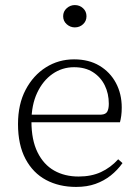

<svg xmlns="http://www.w3.org/2000/svg" viewBox="-20 -724 548 757"><path d="M280 13Q213 13 161.5 -14.5Q110 -42 80.5 -97.5Q51 -153 51 -235Q51 -313 81 -370Q111 -427 161 -458.5Q211 -490 272 -490Q330 -490 372 -465Q414 -440 437 -397Q460 -354 460 -300Q460 -282 458 -267.5Q456 -253 453 -242H79V-272H379Q397 -273 403 -284Q409 -295 409 -315Q409 -355 393 -387.5Q377 -420 346.5 -439.5Q316 -459 272 -459Q225 -459 187 -432.5Q149 -406 126.5 -358Q104 -310 104 -245Q104 -172 128 -123.5Q152 -75 193.5 -51.5Q235 -28 290 -28Q340 -28 378 -45.5Q416 -63 446 -96L463 -81Q443 -53 416.5 -32Q390 -11 356.5 1Q323 13 280 13ZM275 -616Q257 -616 243 -628.5Q229 -641 229 -660Q229 -679 243 -691.5Q257 -704 275 -704Q294 -704 307.5 -691.5Q321 -679 321 -660Q321 -641 307.5 -628.5Q294 -616 275 -616Z"/></svg>

Font: Source Serif 4 18pt Light
Style: Regular
Weight: 300
Designer: Frank Grießhammer
Foundry: Adobe Systems Incorporated
Version: Version 4.004;hotconv 1.0.116;makeotfexe 2.5.65601